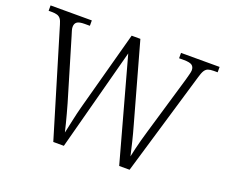

<svg xmlns="http://www.w3.org/2000/svg" viewBox="-117 -895 1268 1076"><g transform="rotate(20 517.5 -357.0)"><path d="M100 -631Q94 -653 86 -663.5Q78 -674 65.5 -678Q53 -682 32 -682H14V-714H260V-682H229Q196 -682 183.5 -672.5Q171 -663 171 -643Q171 -634 174.5 -622Q178 -610 184 -591L291 -232Q300 -201 307 -174.5Q314 -148 320.5 -123Q327 -98 333 -72Q342 -112 350.5 -152.5Q359 -193 371 -238L499 -710H551L681 -244Q695 -195 705.5 -151.5Q716 -108 724 -72Q729 -95 735 -121.5Q741 -148 749 -176.5Q757 -205 766 -236L868 -582Q873 -601 877.5 -617.5Q882 -634 882 -643Q882 -663 869 -672.5Q856 -682 821 -682H792V-714H1022V-682H999Q978 -682 965.5 -677.5Q953 -673 944.5 -659.5Q936 -646 928 -617L745 0H683L515 -610L353 0H290Z"/></g></svg>

Font: Noto Serif Thai Light
Style: Regular
Weight: 300
Version: Version 2.001